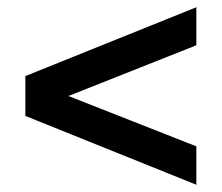

<svg xmlns="http://www.w3.org/2000/svg" viewBox="-20 -615 612 530"><path d="M522 -105V-211L169 -350L522 -490V-595L50 -405V-295Z"/></svg>

Font: MuseoModerno Medium
Style: Regular
Weight: 500
Designer: Pablo Cosgaya, Héctor Gatti, Marcela Romero, and the Authors of The MuseoModerno Project.
Foundry: Omnibus-Type Team
Version: Version 1.001